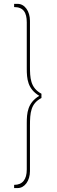

<svg xmlns="http://www.w3.org/2000/svg" viewBox="-20 -750 294 995"><path d="M53.2 224.6H71.8C107.9 224.6 135.3 186.5 135.3 136.7V-99.1C135.3 -166 139.2 -212.9 194.8 -242.2V-264.2C136.7 -295.4 135.3 -346.7 135.3 -407.2V-642.1C135.3 -691.9 107.9 -730 71.8 -730H53.2V-713.4C101.1 -713.4 118.7 -685.1 118.7 -634.3V-395C118.7 -342.3 122.6 -289.6 183.6 -253.4C122.6 -216.8 118.7 -164.1 118.7 -111.3V128.4C118.7 179.2 97.7 208 53.2 208Z"/></svg>

Font: Now Thin
Style: Regular
Weight: 100
Designer: Alfredo Marco Pradil
Foundry: Alfredo Marco Pradil
Version: Version 1.200;hotconv 1.0.109;makeotfexe 2.5.65596